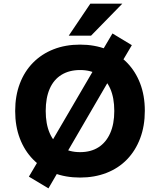

<svg xmlns="http://www.w3.org/2000/svg" viewBox="-20 -960 875 1050"><path d="M418 11Q338 11 273 -14.5Q208 -40 161 -88Q114 -136 88.5 -203Q63 -270 63 -353Q63 -436 88.5 -503Q114 -570 161 -617.5Q208 -665 273 -690.5Q338 -716 418 -716Q497 -716 562.5 -690.5Q628 -665 674.5 -617.5Q721 -570 746.5 -503.5Q772 -437 772 -354Q772 -271 746.5 -203.5Q721 -136 674.5 -88Q628 -40 562.5 -14.5Q497 11 418 11ZM418 -128Q477 -128 518.5 -154.5Q560 -181 582.5 -231.5Q605 -282 605 -353Q605 -425 583 -475Q561 -525 519 -551Q477 -577 418 -577Q359 -577 316.5 -551Q274 -525 252 -475Q230 -425 230 -353Q230 -282 252 -231.5Q274 -181 316.5 -154.5Q359 -128 418 -128ZM245 70 138 6 210 -116 263 -186 498 -588 523 -655 595 -777 701 -713 629 -591 576 -521 342 -119 316 -52ZM356 -765 474 -940H649L478 -765Z"/></svg>

Font: Nunito Sans 8pt ExtraBold
Style: Regular
Weight: 800
Version: Version 3.101;gftools[0.9.27]